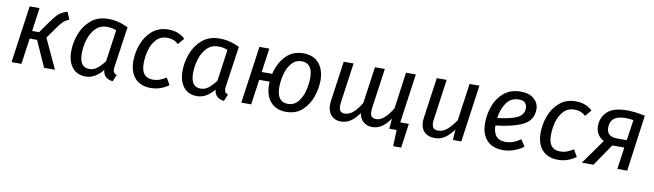

<svg xmlns="http://www.w3.org/2000/svg" viewBox="-38 -1066 5940 1743"><g transform="rotate(10 2931.5 -194.5)"><path d="M507 -470Q471 -456 451 -436.5Q431 -417 394 -364L330 -274L457 0H357L250 -239H182L148 0H57L131 -527H222L192 -311H256L332 -419Q373 -477 401 -500.5Q429 -524 478 -539Z M1039 -494 985 -120Q983 -104 983 -98Q983 -80 990.5 -69Q998 -58 1017 -51L991 12Q949 7 926 -14Q903 -35 898 -76Q866 -35 826 -11.5Q786 12 741 12Q661 12 617 -43Q573 -98 573 -190Q573 -270 602.5 -350Q632 -430 695 -484.5Q758 -539 854 -539Q903 -539 947.5 -528Q992 -517 1039 -494ZM671 -189Q671 -124 694 -92.5Q717 -61 760 -61Q801 -61 833.5 -86Q866 -111 901 -158L942 -449Q921 -458 901.5 -462Q882 -466 856 -466Q793 -466 751.5 -423.5Q710 -381 690.5 -317.5Q671 -254 671 -189Z M1564 -481 1515 -424Q1491 -445 1467 -454Q1443 -463 1412 -463Q1350 -463 1311.5 -421.5Q1273 -380 1256.5 -319Q1240 -258 1240 -196Q1240 -66 1347 -66Q1380 -66 1407.5 -76Q1435 -86 1469 -107L1506 -43Q1429 12 1341 12Q1247 12 1195.5 -44.5Q1144 -101 1144 -203Q1144 -279 1172 -356.5Q1200 -434 1260 -486.5Q1320 -539 1411 -539Q1503 -539 1564 -481Z M2065 -494 2011 -120Q2009 -104 2009 -98Q2009 -80 2016.5 -69Q2024 -58 2043 -51L2017 12Q1975 7 1952 -14Q1929 -35 1924 -76Q1892 -35 1852 -11.5Q1812 12 1767 12Q1687 12 1643 -43Q1599 -98 1599 -190Q1599 -270 1628.5 -350Q1658 -430 1721 -484.5Q1784 -539 1880 -539Q1929 -539 1973.5 -528Q2018 -517 2065 -494ZM1697 -189Q1697 -124 1720 -92.5Q1743 -61 1786 -61Q1827 -61 1859.5 -86Q1892 -111 1927 -158L1968 -449Q1947 -458 1927.5 -462Q1908 -466 1882 -466Q1819 -466 1777.5 -423.5Q1736 -381 1716.5 -317.5Q1697 -254 1697 -189Z M2848 -321Q2848 -249 2821.5 -172Q2795 -95 2737 -41.5Q2679 12 2588 12Q2496 12 2445 -46.5Q2394 -105 2394 -206Q2394 -223 2395 -232H2299L2266 0H2175L2249 -527H2340L2309 -306H2406Q2428 -404 2490.5 -471.5Q2553 -539 2655 -539Q2746 -539 2797 -480.5Q2848 -422 2848 -321ZM2752 -331Q2752 -398 2726 -431.5Q2700 -465 2652 -465Q2594 -465 2557.5 -421.5Q2521 -378 2505.5 -316.5Q2490 -255 2490 -196Q2490 -129 2516.5 -95.5Q2543 -62 2591 -62Q2649 -62 2685 -105.5Q2721 -149 2736.5 -210.5Q2752 -272 2752 -331Z M3706 -74 3675 150H3601L3607 0H3539L3547 -95Q3511 -42 3471 -15Q3431 12 3381 12Q3335 12 3301.5 -16Q3268 -44 3260 -95Q3223 -41 3182.5 -14.5Q3142 12 3093 12Q3038 12 3004.5 -24Q2971 -60 2971 -121Q2971 -141 2973 -152L3026 -527H3117L3065 -159Q3063 -147 3063 -127Q3063 -92 3077 -78.5Q3091 -65 3117 -65Q3193 -65 3266 -190L3314 -527H3405L3353 -159Q3351 -147 3351 -128Q3351 -92 3365.5 -78.5Q3380 -65 3405 -65Q3444 -65 3480.5 -97.5Q3517 -130 3554 -191L3600 -527H3691L3627 -74Z M3828 -118Q3828 -135 3831 -153L3884 -527H3975L3923 -157Q3920 -139 3920 -124Q3920 -90 3934.5 -75Q3949 -60 3978 -60Q4023 -60 4061.5 -94Q4100 -128 4138 -184L4186 -527H4277L4203 0H4125L4132 -97Q4093 -43 4051.5 -15.5Q4010 12 3958 12Q3897 12 3862.5 -22.5Q3828 -57 3828 -118Z M4482 -196Q4485 -65 4596 -65Q4633 -65 4667 -77Q4701 -89 4737 -114L4776 -52Q4687 12 4587 12Q4491 12 4438.5 -44.5Q4386 -101 4386 -202Q4386 -281 4413.5 -358.5Q4441 -436 4502 -487.5Q4563 -539 4657 -539Q4737 -539 4780.5 -500Q4824 -461 4824 -405Q4824 -304 4734 -259Q4644 -214 4482 -196ZM4728 -402Q4728 -426 4711 -446Q4694 -466 4656 -466Q4580 -466 4539 -408Q4498 -350 4487 -266Q4611 -280 4669.5 -309Q4728 -338 4728 -402Z M5318 -481 5269 -424Q5245 -445 5221 -454Q5197 -463 5166 -463Q5104 -463 5065.5 -421.5Q5027 -380 5010.5 -319Q4994 -258 4994 -196Q4994 -66 5101 -66Q5134 -66 5161.5 -76Q5189 -86 5223 -107L5260 -43Q5183 12 5095 12Q5001 12 4949.5 -44.5Q4898 -101 4898 -203Q4898 -279 4926 -356.5Q4954 -434 5014 -486.5Q5074 -539 5165 -539Q5257 -539 5318 -481Z M5803 -519 5732 0H5641L5670 -202H5559L5421 0H5314L5476 -228Q5438 -248 5419 -280.5Q5400 -313 5400 -354Q5400 -432 5455.5 -485.5Q5511 -539 5636 -539Q5712 -539 5803 -519ZM5494 -355Q5494 -316 5517.5 -294Q5541 -272 5591 -272H5680L5708 -462Q5662 -468 5633 -468Q5494 -468 5494 -355Z"/></g></svg>

Font: Fira Sans
Style: Italic
Weight: 400
Italic angle: -8°
Designer: bBox Type GmbH & Carrois Corporate GbR & Edenspiekermann AG
Foundry: bBox Type GmbH & Carrois Corporate GbR & Edenspiekermann AG
Version: Version 4.301